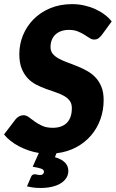

<svg xmlns="http://www.w3.org/2000/svg" viewBox="-29 -756 575 954"><path d="M143.5 110Q150.5 110 156 111.8Q161.5 113.5 169 113.5Q180.5 113.5 185 108.2Q189.5 103 189.5 97.5Q189.5 87.5 177 82.5Q164.5 77.5 133.5 72.5L164 4Q138.5 0 113.5 -8.5Q88.5 -17 66 -28.8Q43.5 -40.5 24.2 -55.5Q5 -70.5 -9 -88L49 -164Q56 -172.5 66.2 -178Q76.5 -183.5 87 -183.5Q101 -183.5 114.2 -173.8Q127.5 -164 143.5 -152.2Q159.5 -140.5 180.8 -130.8Q202 -121 233 -121Q278.5 -121 303.2 -145.8Q328 -170.5 328 -219Q328 -241.5 316.8 -256Q305.5 -270.5 287.2 -280.5Q269 -290.5 245.5 -298.2Q222 -306 197.5 -315Q173 -324 149.5 -336.2Q126 -348.5 107.8 -368.2Q89.5 -388 78.2 -416.8Q67 -445.5 67 -487.5Q67 -536 85.2 -580.8Q103.5 -625.5 137.5 -660Q171.5 -694.5 220 -715Q268.5 -735.5 329 -735.5Q360 -735.5 389.2 -729Q418.5 -722.5 444 -711Q469.5 -699.5 490.5 -683.8Q511.5 -668 526 -649.5L477 -582.5Q468 -571 459.5 -565.2Q451 -559.5 439 -559.5Q427.5 -559.5 416 -567Q404.5 -574.5 390.2 -583.5Q376 -592.5 357.5 -600Q339 -607.5 314 -607.5Q291 -607.5 273.8 -601Q256.5 -594.5 245 -583Q233.5 -571.5 227.8 -556Q222 -540.5 222 -522Q222 -502 233.2 -488.5Q244.5 -475 263.2 -464.8Q282 -454.5 305.5 -446Q329 -437.5 353.8 -427.5Q378.5 -417.5 402.2 -404.5Q426 -391.5 444.8 -372Q463.5 -352.5 474.8 -325Q486 -297.5 486 -259Q486 -208.5 469.8 -163.2Q453.5 -118 423.2 -82.8Q393 -47.5 349.5 -24.2Q306 -1 251.5 5.5L244 25Q263 30.5 275.8 38Q288.5 45.5 296.2 54.2Q304 63 307.2 72.8Q310.5 82.5 310.5 93Q310.5 113 300.2 128.8Q290 144.5 271.8 155.5Q253.5 166.5 228.2 172.2Q203 178 172.5 178Q153.5 178 138 176Q122.5 174 105 170L125 123.5Q129.5 110 143.5 110Z"/></svg>

Font: Lato Black
Style: Italic
Weight: 900
Italic angle: -7°
Designer: Lukasz Dziedzic
Foundry: tyPoland Lukasz Dziedzic
Version: Version 2.007; 2014-02-27